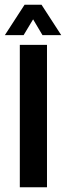

<svg xmlns="http://www.w3.org/2000/svg" viewBox="-32 -789 278 809"><path d="M51.5 0V-600H166V0ZM-11.5 -641 71.5 -769H143L226 -641H147L107.5 -707.5L67.5 -641Z"/></svg>

Font: Big Shoulders Stencil Text Thin
Style: Bold
Weight: 700
Version: Version 2.001